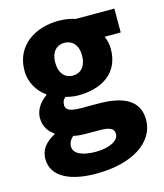

<svg xmlns="http://www.w3.org/2000/svg" viewBox="-120 -673 857 1002"><g transform="rotate(-15 308.0 -172.0)"><path d="M276 239C474 239 599 154 599 34C599 -69 519 -112 379 -112H289C228 -112 205 -124 205 -150C205 -170 211 -178 223 -190C248 -183 271 -180 290 -180C416 -180 517 -238 517 -371C517 -398 510 -424 502 -440H589V-569H380C354 -578 323 -583 290 -583C167 -583 52 -515 52 -377C52 -310 89 -257 130 -229V-225C92 -199 66 -159 66 -119C66 -71 88 -41 118 -21V-16C65 11 38 49 38 96C38 198 145 239 276 239ZM290 -287C249 -287 218 -317 218 -377C218 -434 249 -464 290 -464C332 -464 363 -434 363 -377C363 -317 332 -287 290 -287ZM304 128C232 128 184 108 184 68C184 49 192 33 210 17C228 22 250 24 291 24H345C398 24 428 31 428 65C428 101 377 128 304 128Z"/></g></svg>

Font: Noto Sans CJK HK Black
Style: Regular
Weight: 900
Designer: Ryoko NISHIZUKA 西塚涼子 (kana, bopomofo & ideographs); Paul D. Hunt (Latin, Greek & Cyrillic); Sandoll Communications 산돌커뮤니
Foundry: Adobe
Version: Version 2.004;hotconv 1.0.118;makeotfexe 2.5.65603